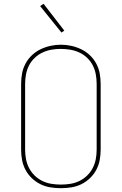

<svg xmlns="http://www.w3.org/2000/svg" viewBox="-20 -981 640 1009"><path d="M300 8Q272 8 244.5 3.5Q217 -1 192.5 -13Q168 -25 147.5 -44.5Q127 -64 114 -88.5Q101 -113 96 -140Q91 -167 91 -195V-540Q91 -568 96 -595Q101 -622 114 -646.5Q127 -671 147.5 -690.5Q168 -710 193 -722Q218 -734 245 -740Q272 -746 300 -746Q328 -746 355 -740Q382 -734 407 -722Q432 -710 452.5 -690.5Q473 -671 486 -646.5Q499 -622 504 -595Q509 -568 509 -540V-195Q509 -167 504 -140Q499 -113 486 -88.5Q473 -64 452.5 -44.5Q432 -25 407.5 -13Q383 -1 355.5 3.5Q328 8 300 8ZM300 -11Q325 -11 350 -15Q375 -19 397.5 -30Q420 -41 438 -58.5Q456 -76 467.5 -98.5Q479 -121 483.5 -145.5Q488 -170 488 -195V-540Q488 -565 483.5 -590Q479 -615 467.5 -637.5Q456 -660 437.5 -677.5Q419 -695 396 -705.5Q373 -716 348 -720Q323 -724 298 -724Q273 -724 248.5 -719.5Q224 -715 201.5 -704Q179 -693 161 -675.5Q143 -658 132 -636Q121 -614 116.5 -589.5Q112 -565 112 -540V-195Q112 -170 116.5 -145.5Q121 -121 132.5 -98.5Q144 -76 162 -58.5Q180 -41 202.5 -30Q225 -19 250 -15Q275 -11 300 -11ZM303 -810 191 -949 209 -961 318 -820Z"/></svg>

Font: Iosevka Curly Thin Extended
Style: Regular
Weight: 100
Width: 7
Monospace: yes
Designer: Belleve Invis
Foundry: Belleve Invis
Version: Version 11.1.0; ttfautohint (v1.8.3)